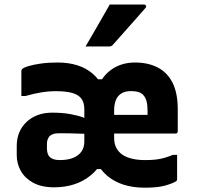

<svg xmlns="http://www.w3.org/2000/svg" viewBox="-20 -830 890 861"><path d="M237.9 -549.7Q287.8 -549.7 327.2 -537.1Q366.6 -524.6 396 -499.3Q425.4 -473.9 443.1 -436.1L408.7 -474.6H452.5L417.3 -436.1Q439.3 -491.2 483.2 -520.4Q527.1 -549.7 585.6 -549.7Q643.9 -549.7 687 -527.5Q730.1 -505.4 753.6 -459.3Q777.1 -413.2 777.1 -340Q777.1 -315.6 777.1 -291.1Q777.1 -266.6 777.1 -241.3Q777.1 -238.3 776 -235.8Q774.9 -233.3 772.5 -232.3Q770.1 -231.2 766.9 -231.2Q732.3 -231.2 697.8 -231.2Q663.3 -231.2 628.3 -231.2Q593.3 -231.2 558.8 -231.2Q524.3 -231.2 489.7 -231.2L441.3 -227.8V-314.9Q469.3 -314.9 493.9 -314.9Q518.5 -314.9 541.9 -314.9Q565.3 -314.9 589.5 -314.9Q613.7 -314.9 641.7 -314.9Q641.7 -317.6 641.7 -320.4Q641.7 -323.1 641.7 -326.3Q641.7 -329.6 641.7 -332.3Q641.7 -357.5 637.5 -374.7Q633.2 -391.9 623.8 -402.4Q615.5 -412.5 601.3 -417Q587.2 -421.5 568 -421.5Q541.9 -421.5 524.7 -411.2Q507.6 -400.9 499.7 -381.3Q491.8 -361.7 491.8 -334.3V-212.3Q491.8 -185.6 501.5 -167.1Q511.1 -148.7 528.6 -136.4Q546.9 -124 573.1 -118.1Q599.3 -112.1 630.5 -112.1Q658.2 -112.1 678.7 -114.5Q699.2 -116.9 717.3 -122.1Q735.4 -127.3 755.4 -135.5H774.2Q774.2 -108.4 774.2 -80.9Q774.2 -53.4 774.2 -26.3Q774.2 -24.3 773.3 -21.5Q772.4 -18.6 768.7 -16.6Q754.4 -7.5 720.6 2.1Q686.8 11.7 629.1 11.7Q576.3 11.7 533.9 -1.9Q491.5 -15.5 460.5 -42Q429.6 -68.5 411 -105.8L446.1 -71.8H400L438.1 -105.8Q417.7 -68.6 385.4 -42.5Q353.1 -16.3 312 -3.2Q270.9 10 223.5 10Q166.4 10 129.2 -10.3Q92 -30.5 73.5 -63.3Q55.1 -96.1 55.1 -133.3V-176.8Q55.1 -208.1 66 -234.9Q76.8 -261.8 97.8 -282Q118.7 -302.2 147.8 -313.5Q177 -324.8 213.6 -324.8Q260.5 -324.8 295.4 -318.3Q330.3 -311.9 353.7 -303.1Q377.1 -294.2 387.1 -286.3H412.9V-227.4Q381.2 -229.1 350.4 -230.3Q319.6 -231.5 293.5 -232Q267.5 -232.5 248.8 -232.5Q228.5 -232.5 218.5 -228.9Q208.4 -225.3 202.4 -219.5Q197.1 -213.3 193.8 -204.8Q190.5 -196.2 190.5 -186.5V-165Q190.5 -135.9 205.2 -124.1Q219.9 -112.3 246.3 -112.3H250.3Q284.6 -112.3 308.7 -122.3Q332.8 -132.4 345.5 -150.7Q358.2 -169 358.2 -195.2V-339.5Q358.2 -369.5 345.3 -387.3Q332.4 -405 304.3 -413.1Q276.1 -421.1 231.1 -421.1Q197.1 -421.1 163.3 -415.4Q129.5 -409.7 94.7 -399.6H75.8Q75.8 -428.4 75.8 -456.2Q75.8 -484 75.8 -511.9Q75.8 -514.1 76.8 -516.5Q77.8 -518.9 78.8 -519.9Q85.7 -526.8 107.6 -533.5Q129.4 -540.2 162.8 -544.9Q196.2 -549.7 237.9 -549.7ZM472.1 -809.6Q514.7 -809.6 549.4 -809.6Q584.1 -809.6 625.4 -809.6Q631.7 -809.6 634.4 -804.5Q637.2 -799.3 632.2 -794.2Q607.5 -765.9 585.2 -740.6Q562.8 -715.3 539.5 -689.1Q516.2 -662.9 486.6 -629.6Q484.6 -626.6 480.1 -624.1Q475.6 -621.6 469.6 -621.6Q440.8 -621.6 415.2 -621.6Q389.7 -621.6 363.6 -621.6Q381.9 -652.5 399.8 -683.6Q417.7 -714.6 435.8 -746.2Q453.8 -777.8 472.1 -809.6Z"/></svg>

Font: Recursive Sans Linear Light
Style: Regular
Weight: 300
Version: Version 1.085